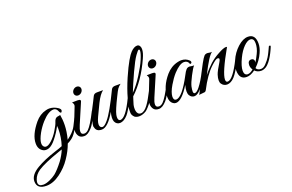

<svg xmlns="http://www.w3.org/2000/svg" viewBox="-217 -1053 2732 1796"><g transform="rotate(-20 1149.0 -155.5)"><path d="M-12 316C33 316 79 299 125 265C171 231 209 192 239 147C270 102 293 57 309 12C343 -4 370 -25 389 -52C409 -79 434 -123 463 -184C465 -189 466 -193 466 -196C466 -207 453 -203 449 -195L437 -168C414 -128 411 -88 320 -21C348 -124 344 -204 333 -264C319 -253 285 -271 269 -217C264 -199 251 -174 231 -141C212 -109 190 -82 167 -61C144 -40 125 -30 110 -30C105 -30 101 -31 96 -33C69 -48 65 -89 109 -169C127 -201 148 -231 173 -259C217 -308 257 -333 292 -333C311 -333 325 -321 334 -296C337 -288 347 -274 355 -285C363 -297 366 -308 345 -325C316 -345 287 -355 257 -355C246 -355 234 -353 223 -350C181 -340 144 -316 113 -279C56 -210 27 -147 27 -90C27 -47 44 -19 79 -4C117 7 155 -12 194 -60C227 -100 252 -139 271 -177C272 -171 273 -162 273 -150C273 -90 264 -35 247 16C231 23 205 32 170 43C93 68 30 95 -19 124C-77 158 -106 196 -106 239C-106 290 -75 316 -12 316ZM-85 258C-85 251 -83 242 -80 232C-70 200 -49 174 -18 153C25 125 98 93 202 57L237 45C224 78 205 111 180 146C147 189 117 222 90 244C58 268 3 296 -36 296C-69 296 -85 283 -85 258Z M520 -418C517 -395 532 -377 555 -377C578 -377 599 -395 603 -418C607 -441 591 -459 568 -459C545 -459 524 -441 520 -418ZM488 -22C467 -22 457 -32 457 -51C457 -68 463 -89 474 -114L554 -301C567 -325 564 -336 533 -336L478 -335C494 -314 491 -301 488 -293L424 -130C407 -87 406 -51 427 -22C438 -7 455 0 479 0C504 0 530 -16 557 -47C567 -58 578 -74 590 -95C603 -116 611 -132 615 -141C620 -150 625 -161 630 -172C641 -196 639 -198 636 -201C631 -205 627 -202 622 -192C584 -116 553 -66 528 -41C514 -28 501 -22 488 -22Z M588 -58C588 -53 589 -49 591 -46C597 -16 618 -1 654 -1C695 -1 740 -44 789 -129C776 -84 777 -54 785 -34C804 10 861 14 913 -45C923 -56 934 -72 945 -91C957 -111 966 -127 971 -138L989 -173C1001 -197 1000 -200 992 -204C988 -206 984 -202 980 -193C927 -82 883 -26 847 -26C832 -27 825 -39 825 -60C825 -68 826 -77 828 -86C833 -112 855 -165 895 -245C910 -276 921 -297 929 -309C938 -321 949 -333 964 -344H910C891 -344 878 -337 871 -323C807 -190 757 -103 722 -62C699 -35 682 -22 669 -22C647 -22 622 -43 661 -126C674 -155 693 -194 717 -243C742 -293 766 -327 790 -344H729C710 -344 697 -337 690 -323C675 -293 657 -256 634 -213L616 -178C611 -167 614 -162 625 -162C600 -121 588 -87 588 -58Z M1049 -19C1002 -19 1003 -84 1012 -120C1020 -149 1034 -188 1035 -193C1114 -266 1183 -366 1240 -493C1256 -528 1264 -556 1264 -579C1264 -585 1264 -590 1263 -594C1258 -616 1247 -627 1232 -627C1210 -627 1188 -615 1165 -591C1142 -567 1103 -507 1046 -376C1018 -311 996 -250 981 -195C980 -192 977 -181 970 -161C964 -141 960 -120 958 -99C959 -64 948 -43 981 -11C1004 6 1048 9 1095 -20C1112 -31 1134 -58 1145 -71C1157 -86 1176 -122 1181 -133L1195 -163L1208 -191C1210 -196 1209 -199 1206 -202C1201 -204 1196 -200 1191 -191C1140 -91 1097 -19 1049 -19ZM1234 -586C1243 -586 1249 -565 1217 -490C1202 -453 1177 -409 1144 -356C1111 -303 1077 -260 1043 -225C1063 -276 1089 -336 1120 -404C1152 -473 1177 -520 1196 -546C1215 -573 1227 -586 1234 -586Z M1263 -418C1260 -395 1275 -377 1298 -377C1321 -377 1342 -395 1346 -418C1350 -441 1334 -459 1311 -459C1288 -459 1267 -441 1263 -418ZM1231 -22C1210 -22 1200 -32 1200 -51C1200 -68 1206 -89 1217 -114L1297 -301C1310 -325 1307 -336 1276 -336L1221 -335C1237 -314 1234 -301 1231 -293L1167 -130C1150 -87 1149 -51 1170 -22C1181 -7 1198 0 1222 0C1247 0 1273 -16 1300 -47C1310 -58 1321 -74 1333 -95C1346 -116 1354 -132 1358 -141C1363 -150 1368 -161 1373 -172C1384 -196 1382 -198 1379 -201C1374 -205 1370 -202 1365 -192C1327 -116 1296 -66 1271 -41C1257 -28 1244 -22 1231 -22Z M1588 -24C1568 -24 1571 -53 1579 -94C1584 -115 1597 -147 1619 -189C1641 -232 1658 -259 1670 -271C1659 -268 1630 -275 1625 -275C1598 -275 1585 -260 1560 -211C1495 -88 1443 -27 1403 -27C1370 -27 1365 -83 1417 -170C1438 -206 1460 -237 1484 -264C1526 -309 1561 -332 1590 -332C1615 -332 1631 -320 1638 -296C1655 -293 1662 -310 1649 -325C1628 -346 1602 -357 1571 -357C1560 -357 1548 -355 1535 -352C1488 -341 1449 -316 1417 -279C1360 -212 1332 -145 1332 -80C1332 -46 1342 -22 1362 -8C1371 -1 1380 2 1391 2C1430 2 1476 -41 1529 -127C1516 -79 1516 -46 1528 -26C1540 -7 1556 2 1575 2C1617 2 1669 -60 1730 -184C1732 -189 1733 -193 1733 -196C1733 -202 1730 -204 1725 -202C1722 -201 1719 -198 1716 -192C1689 -137 1662 -93 1635 -59C1616 -36 1601 -24 1588 -24Z M2018 -328C2015 -329 2011 -330 2007 -330C1990 -330 1964 -320 1928 -300C1892 -281 1861 -259 1835 -236C1810 -213 1781 -183 1750 -144C1806 -256 1846 -319 1871 -332C1860 -329 1831 -336 1826 -336C1812 -336 1801 -332 1793 -324C1776 -307 1739 -241 1683 -124C1652 -58 1631 -14 1620 7C1625 4 1634 3 1649 2C1664 1 1673 0 1678 -1C1683 -3 1688 -7 1692 -14C1737 -102 1783 -168 1831 -212C1863 -242 1885 -257 1896 -257C1907 -257 1913 -253 1913 -246C1913 -239 1909 -230 1902 -218C1872 -170 1854 -135 1847 -114C1840 -93 1837 -74 1837 -59C1837 -44 1840 -33 1847 -24C1872 13 1927 17 1975 -36C2000 -63 2030 -113 2065 -184C2075 -193 2065 -218 2051 -193C1994 -78 1948 -20 1914 -20C1901 -20 1895 -29 1895 -46C1895 -90 1936 -184 2018 -328Z M2233 -350C2200 -350 2166 -334 2129 -301C2093 -268 2065 -229 2045 -182C2030 -150 2023 -120 2023 -92C2023 -31 2047 0 2096 0C2122 0 2150 -11 2181 -34C2196 -17 2218 -8 2245 -8C2260 -8 2275 -13 2292 -23C2305 -31 2322 -48 2331 -60C2342 -72 2356 -96 2363 -108C2371 -120 2383 -146 2387 -154L2396 -174L2402 -188C2403 -191 2404 -193 2404 -195C2404 -200 2401 -203 2394 -202C2387 -202 2388 -200 2375 -172C2369 -159 2364 -148 2360 -141C2352 -126 2338 -93 2298 -52C2282 -34 2265 -25 2247 -25C2224 -25 2209 -33 2200 -50C2237 -85 2265 -125 2284 -168C2299 -200 2306 -230 2306 -258C2306 -319 2282 -350 2233 -350ZM2244 -319C2269 -319 2281 -303 2281 -270C2281 -237 2273 -204 2256 -170C2241 -139 2228 -116 2217 -99C2220 -110 2221 -140 2189 -140C2167 -140 2155 -126 2154 -97C2154 -80 2159 -63 2170 -48C2149 -30 2131 -21 2114 -21C2067 -21 2067 -89 2114 -185C2153 -268 2208 -319 2244 -319Z"/></g></svg>

Font: VL Great Vibes
Style: Regular
Weight: 400
Designer: Robert E. Leuschke
Foundry: Robert E. Leuschke
Version: Version 1.001